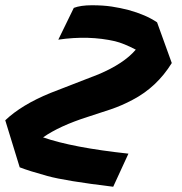

<svg xmlns="http://www.w3.org/2000/svg" viewBox="-65 -684 692 731"><path d="M99 -161Q211 -122 424 -99L366 27Q184 5 115 -14Q46 -33 10 -47L-45 -226Q17 -285 127 -330L310 -401Q407 -442 452 -495Q406 -519 373 -527Q273 -550 157 -533L216 -654Q242 -664 285 -664Q328 -664 360.5 -659Q393 -654 424 -646Q490 -628 533 -599L589 -444Q532 -352 440 -304Q399 -282 356 -267.5Q313 -253 269 -239Q162 -205 99 -161Z"/></svg>

Font: Vampiro One
Style: Regular
Weight: 400
Designer: Riccardo De Franceschi
Foundry: Sorkin Type Co.
Version: Version 1.002